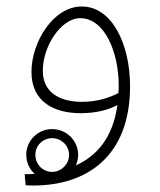

<svg xmlns="http://www.w3.org/2000/svg" viewBox="-20 -341 492 592"><path d="M83 231C247 231 381 142 381 -75C381 -204 326 -321 232 -321C144 -321 77 -211 77 -119C77 -25 150 8 228 8C279 8 315 -3 342 -17C328 84 278 140 214 169C218 159 221 148 221 136C221 93 185 57 141 57C96 57 61 93 61 136C61 160 71 181 87 195C76 196 66 196 56 196L59 230C68 231 74 231 83 231ZM112 -123C112 -201 170 -285 227 -285C304 -285 346 -177 346 -79C346 -71 346 -62 345 -54C320 -41 282 -27 233 -27C168 -27 112 -53 112 -123ZM141 189C112 189 89 166 89 136C89 108 112 85 141 85C169 85 193 108 193 136C193 166 168 189 141 189Z"/></svg>

Font: Noto Sans Arabic ExtLt
Style: Regular
Weight: 200
Designer: Monotype Design Team, Nadine Chahine, Nizar Qandah and Khaled Hosny
Foundry: Monotype Imaging Inc.
Version: Version 2.012